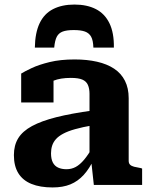

<svg xmlns="http://www.w3.org/2000/svg" viewBox="-20 -812 664 843"><path d="M307 -792Q252 -792 213 -772Q174 -752 154 -710Q134 -668 133 -603H218Q221 -635 229.5 -651Q238 -667 255.5 -673.5Q273 -680 304 -680Q335 -680 353 -673.5Q371 -667 380 -651Q389 -635 390 -603H480Q481 -668 460.5 -710Q440 -752 401 -772Q362 -792 307 -792ZM388 -327V-262Q342 -254 310 -245Q278 -236 257.5 -225Q237 -214 225.5 -201Q214 -188 209 -172.5Q204 -157 204 -139Q204 -114 212 -98.5Q220 -83 235.5 -76Q251 -69 272 -69Q294 -69 312.5 -79Q331 -89 349.5 -111Q368 -133 387 -167L393 -115Q373 -72 347.5 -44Q322 -16 289 -2.5Q256 11 211 11Q156 11 118 -4.5Q80 -20 60.5 -51.5Q41 -83 41 -131Q41 -174 60 -205Q79 -236 120.5 -258.5Q162 -281 227.5 -297.5Q293 -314 388 -327ZM392 0 380 -110 373 -109V-400Q373 -423 366 -439Q359 -455 341.5 -462.5Q324 -470 291 -470Q245 -470 214.5 -457.5Q184 -445 172 -429Q165 -435 164.5 -443Q164 -451 170 -459Q176 -467 187 -472.5Q198 -478 215 -478V-362H73V-489Q89 -499 120 -513.5Q151 -528 198 -539.5Q245 -551 308 -551Q362 -551 406 -541Q450 -531 481 -510.5Q512 -490 528.5 -457.5Q545 -425 545 -381V-106Q545 -95 551 -89Q557 -83 568.5 -80Q580 -77 598 -74L604 -72V0Z"/></svg>

Font: Roboto Serif
Style: Bold
Weight: 700
Designer: Greg Gazdowicz
Foundry: Commercial Type
Version: Version 1.008